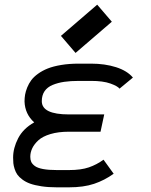

<svg xmlns="http://www.w3.org/2000/svg" viewBox="-20 -782 640 814"><path d="M125 -263.2Q85.9 -298.3 84 -351.6Q84 -366.7 86.4 -380.9Q88.9 -395 95.5 -411.4Q102.1 -427.7 112.5 -441.9Q123 -456.1 141.1 -469.2Q159.2 -482.4 182.6 -491.7Q206.1 -501 239.7 -506.6Q273.4 -512.2 314.5 -512.2H366.2Q424.8 -512.2 472.2 -497.1Q519.5 -481.9 543.5 -453.1L486.8 -406.2Q478.5 -417 447.8 -428Q417 -439 366.2 -439H314.5Q279.3 -439 252.4 -435.1Q225.6 -431.2 203.1 -421.9Q180.7 -412.6 168.9 -395.3Q157.2 -377.9 157.2 -353Q157.2 -296.9 272 -296.9H421.9L406.2 -223.6H272Q227.1 -223.6 193.8 -213.6Q160.6 -203.6 142.8 -187.3Q125 -170.9 116.7 -153.3Q108.4 -135.7 108.4 -117.2Q108.4 -104.5 112.5 -95.5Q116.7 -86.4 127.9 -78.1Q139.2 -69.8 162.4 -65.4Q185.5 -61 220.7 -61H272.5Q323.7 -61 356.9 -72.5Q390.1 -84 418.9 -105L461.9 -45.4Q423.3 -17.6 378.9 -2.7Q334.5 12.2 272.5 12.2H220.7Q184.6 12.2 155.8 7.8Q127 3.4 107.9 -3.4Q88.9 -10.3 75 -20.8Q61 -31.2 53.7 -41.5Q46.4 -51.8 42 -65.7Q37.6 -79.6 36.6 -89.8Q35.6 -100.1 35.6 -113.8Q35.6 -154.3 56.9 -195.6Q78.1 -236.8 125 -263.2ZM300.3 -557.6 238.3 -629.9 392.1 -762.2 454.1 -689.9Z"/></svg>

Font: Anka/Coder
Style: Italic
Weight: 400
Italic angle: -12°
Monospace: yes
Version: Version 001.100